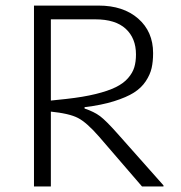

<svg xmlns="http://www.w3.org/2000/svg" viewBox="-20 -675 654 695"><path d="M571.8 -3.9V0H494.1L337.9 -181.2Q293.5 -231.9 262.2 -248Q231 -264.2 164.1 -271V0H103V-654.8H336.9Q426.3 -654.8 480.2 -607.7Q534.2 -560.5 534.2 -482.9Q534.2 -452.1 528.8 -428.5Q523.4 -404.8 507.6 -380.9Q491.7 -356.9 464.8 -339.8Q438 -322.8 392.8 -308.6Q347.7 -294.4 286.1 -287.1V-282.2Q320.8 -270.5 342.3 -254.4Q363.8 -238.3 405.8 -190.9ZM325.2 -605H164.1V-311L220.2 -316.9Q281.7 -323.7 326.4 -334.7Q371.1 -345.7 398.9 -359.4Q426.8 -373 443.4 -392.1Q460 -411.1 466.1 -431.4Q472.2 -451.7 472.2 -478Q472.2 -536.6 435.1 -570.8Q397.9 -605 325.2 -605Z"/></svg>

Font: IntelOne Mono Light
Style: Regular
Weight: 300
Designer: Fred Shallcrass
Foundry: Frere-Jones Type LLC
Version: Version 1.200;hotconv 1.1.0;makeotfexe 2.6.0;FJTRelease1.2